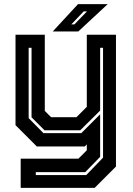

<svg xmlns="http://www.w3.org/2000/svg" viewBox="-20 -708 643 928"><path d="M158 0 55 -103V-540H196.5V-172L227 -141.5H349.5L399.5 -191.5V-540H540.5V97L437.5 200H80V59H359L399.5 18.5V-10L389.5 0ZM153 138H397L478 54V-477H464V-173.5L368 -78.5H195L132.5 -141V-477H118.5V-137L190 -64.5H373L464 -155.5V50L392 124H153ZM235 -556 357 -688H500.5L358.5 -556ZM324.5 -590H339.5L400.5 -653H384.5Z"/></svg>

Font: Tourney
Style: Bold
Weight: 700
Designer: Tyler Finck
Foundry: Etcetera Type Co
Version: Version 1.015